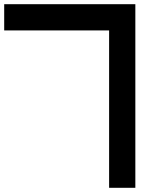

<svg xmlns="http://www.w3.org/2000/svg" viewBox="-20 -895 790 915"><path d="M500 0V-750H0V-875H625V0Z"/></svg>

Font: CraftyPE
Style: Regular
Weight: 400
Designer: Erek Butcher
Foundry: Haunted Coop
Version: Version 0.018;April 4, 2024;FontCreator 15.0.0.2962 64-bit